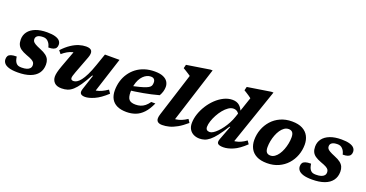

<svg xmlns="http://www.w3.org/2000/svg" viewBox="-35 -1412 3998 2099"><g transform="rotate(20 1963.5 -362.0)"><path d="M109.5 -147Q113.5 -121.5 119 -104.8Q124.5 -88 136 -74.5Q147.5 -61 162.8 -56.2Q178 -51.5 200 -51.5Q235 -51.5 258.8 -59Q282.5 -66.5 294.8 -81Q307 -95.5 307 -116.5Q307 -134 299.5 -146.8Q292 -159.5 270.2 -171.8Q248.5 -184 204.5 -199.5Q161.5 -215.5 135.8 -233.8Q110 -252 98.5 -277.2Q87 -302.5 87 -338.5Q87 -389.5 116 -428.2Q145 -467 199.8 -488.5Q254.5 -510 333 -510Q392 -510 428.2 -499.2Q464.5 -488.5 481 -469.2Q497.5 -450 497.5 -424Q497.5 -402.5 488 -387.8Q478.5 -373 457.5 -365.5Q436.5 -358 400.5 -358Q395.5 -380 387.5 -395.5Q379.5 -411 367.5 -423Q356 -435 342 -440.5Q328 -446 310 -446Q267 -446 246 -431.8Q225 -417.5 225 -392.5Q225 -378 232 -366.2Q239 -354.5 260.2 -341.8Q281.5 -329 324.5 -311.5Q368.5 -294 393.8 -274.2Q419 -254.5 429.8 -229.8Q440.5 -205 440.5 -173Q440.5 -113.5 409.8 -71.8Q379 -30 320.2 -8.5Q261.5 13 177.5 13Q113.5 13 75 1Q36.5 -11 19.8 -31.8Q3 -52.5 3 -78.5Q3 -101.5 12.2 -116.5Q21.5 -131.5 44.8 -139.2Q68 -147 109.5 -147Z M908.5 -62 965.5 -235 955 -232.5Q914 -157.5 881 -109.2Q848 -61 818 -34.2Q788 -7.5 756.8 2.8Q725.5 13 687.5 13Q630.5 13 603.2 -15.2Q576 -43.5 576 -86Q576 -107 583.2 -137.5Q590.5 -168 608.5 -217.5L696.5 -455L728 -407.5Q694 -408 665 -400.2Q636 -392.5 608.5 -376.8Q581 -361 551 -335.5L522 -371Q570.5 -422.5 616.5 -453Q662.5 -483.5 705.2 -496.8Q748 -510 786.5 -510Q839 -510 853 -483.8Q867 -457.5 847.5 -405L772.5 -207Q761 -176.5 756.5 -159.8Q752 -143 752 -133Q752 -120 760 -113.5Q768 -107 783.5 -107Q801.5 -107 822 -119Q842.5 -131 864.5 -159Q886.5 -187 910.5 -235.2Q934.5 -283.5 959.5 -356L1008.5 -497H1178L1029.5 -35.5L991 -89.5Q1023.5 -88.5 1053.2 -93.8Q1083 -99 1114.2 -113.2Q1145.5 -127.5 1181.5 -152L1207.5 -114Q1131 -43 1067.2 -15Q1003.5 13 961.5 13Q923 13 909 -4.2Q895 -21.5 908.5 -62Z M1564 -443Q1540.5 -443 1518 -432.5Q1495.5 -422 1476 -402.2Q1456.5 -382.5 1442 -354Q1427.5 -325.5 1419.2 -288.8Q1411 -252 1411 -208Q1411 -145.5 1433 -121.2Q1455 -97 1508 -97Q1539 -97 1565.5 -105.2Q1592 -113.5 1616 -132.5Q1640 -151.5 1661.5 -183H1709.5Q1676.5 -109 1636 -66Q1595.5 -23 1547.2 -5Q1499 13 1442 13Q1376 13 1331.8 -8.2Q1287.5 -29.5 1265.5 -69.8Q1243.5 -110 1243.5 -167Q1243.5 -223.5 1258.5 -274.8Q1273.5 -326 1302.8 -369Q1332 -412 1373.5 -443.8Q1415 -475.5 1468.5 -492.8Q1522 -510 1585.5 -510Q1646.5 -510 1683.5 -494Q1720.5 -478 1737.5 -451Q1754.5 -424 1754.5 -390.5Q1754.5 -365 1746.8 -338Q1739 -311 1723.5 -284.5Q1680.5 -272.5 1635.8 -262.5Q1591 -252.5 1545.5 -244.2Q1500 -236 1455.5 -229.5Q1411 -223 1369 -218L1372 -267.5Q1440.5 -282.5 1485.2 -294.2Q1530 -306 1556.2 -316.5Q1582.5 -327 1595 -338Q1607.5 -349 1611.2 -362.2Q1615 -375.5 1615 -393Q1615 -408.5 1609.2 -419.8Q1603.5 -431 1592.5 -437Q1581.5 -443 1564 -443Z M1959.5 -594.5Q1950.5 -601 1934.5 -611.5Q1918.5 -622 1900.5 -633Q1882.5 -644 1868.5 -652L1879 -694.5L2148.5 -737H2174L1952 -38.5L1912.5 -96Q1949 -92.5 1980.8 -96.8Q2012.5 -101 2043.5 -113.8Q2074.5 -126.5 2107.5 -148.5L2132.5 -110.5Q2077 -62.5 2029.2 -35.5Q1981.5 -8.5 1939.5 2.2Q1897.5 13 1858 13Q1813.5 13 1797.8 -11Q1782 -35 1799.5 -90Z M2609 -363.5Q2595 -397 2576.2 -409.8Q2557.5 -422.5 2533 -422.5Q2504 -422.5 2474.8 -402.5Q2445.5 -382.5 2419 -350Q2392.5 -317.5 2371.8 -279Q2351 -240.5 2339 -203.2Q2327 -166 2327 -137Q2327 -114 2339 -103.2Q2351 -92.5 2373 -92.5Q2390.5 -92.5 2412.8 -106.2Q2435 -120 2459.2 -144.5Q2483.5 -169 2506.8 -201Q2530 -233 2549.5 -269.8Q2569 -306.5 2582 -345L2665.5 -592Q2657 -599.5 2640.8 -610.5Q2624.5 -621.5 2607 -632.8Q2589.5 -644 2575.5 -652L2586 -694.5L2856.5 -737H2882L2642 -37.5L2609.5 -89.5Q2643 -88 2672.8 -92.8Q2702.5 -97.5 2732.5 -110.8Q2762.5 -124 2796 -148.5L2821 -112.5Q2745.5 -40.5 2683 -13.8Q2620.5 13 2569.5 13Q2521.5 13 2505.5 -3Q2489.5 -19 2505 -60L2566.5 -222H2558Q2511.5 -147 2475.2 -100.5Q2439 -54 2408.5 -29.5Q2378 -5 2349.8 4Q2321.5 13 2292 13Q2256 13 2225.2 -1.2Q2194.5 -15.5 2175.8 -44.8Q2157 -74 2157 -118Q2157 -169.5 2175.2 -224.2Q2193.5 -279 2225.5 -329.8Q2257.5 -380.5 2300 -421Q2342.5 -461.5 2391.2 -485.5Q2440 -509.5 2491 -509.5Q2541.5 -509.5 2573.5 -480.8Q2605.5 -452 2623 -393Z M3182.5 -510Q3257.5 -510 3305 -484.8Q3352.5 -459.5 3375.2 -416Q3398 -372.5 3398 -317.5Q3398 -252.5 3376 -193.2Q3354 -134 3312.2 -87.5Q3270.5 -41 3211 -14Q3151.5 13 3077 13Q3002.5 13 2954.8 -12Q2907 -37 2884.2 -80.8Q2861.5 -124.5 2861.5 -179.5Q2861.5 -244.5 2883.8 -303.8Q2906 -363 2947.5 -409.5Q2989 -456 3048.5 -483Q3108 -510 3182.5 -510ZM3084.5 -78Q3111 -78 3134.2 -94.2Q3157.5 -110.5 3176 -137.8Q3194.5 -165 3207.8 -199.5Q3221 -234 3228.2 -271Q3235.5 -308 3235.5 -343Q3235.5 -383 3220.5 -401Q3205.5 -419 3175.5 -419Q3148.5 -419 3125.2 -402.8Q3102 -386.5 3083.5 -359.2Q3065 -332 3051.8 -297.5Q3038.5 -263 3031.5 -226Q3024.5 -189 3024.5 -154Q3024.5 -114 3039.5 -96Q3054.5 -78 3084.5 -78Z M3534 -147Q3538 -121.5 3543.5 -104.8Q3549 -88 3560.5 -74.5Q3572 -61 3587.2 -56.2Q3602.5 -51.5 3624.5 -51.5Q3659.5 -51.5 3683.2 -59Q3707 -66.5 3719.2 -81Q3731.5 -95.5 3731.5 -116.5Q3731.5 -134 3724 -146.8Q3716.5 -159.5 3694.8 -171.8Q3673 -184 3629 -199.5Q3586 -215.5 3560.2 -233.8Q3534.5 -252 3523 -277.2Q3511.5 -302.5 3511.5 -338.5Q3511.5 -389.5 3540.5 -428.2Q3569.5 -467 3624.2 -488.5Q3679 -510 3757.5 -510Q3816.5 -510 3852.8 -499.2Q3889 -488.5 3905.5 -469.2Q3922 -450 3922 -424Q3922 -402.5 3912.5 -387.8Q3903 -373 3882 -365.5Q3861 -358 3825 -358Q3820 -380 3812 -395.5Q3804 -411 3792 -423Q3780.5 -435 3766.5 -440.5Q3752.5 -446 3734.5 -446Q3691.5 -446 3670.5 -431.8Q3649.5 -417.5 3649.5 -392.5Q3649.5 -378 3656.5 -366.2Q3663.5 -354.5 3684.8 -341.8Q3706 -329 3749 -311.5Q3793 -294 3818.2 -274.2Q3843.5 -254.5 3854.2 -229.8Q3865 -205 3865 -173Q3865 -113.5 3834.2 -71.8Q3803.5 -30 3744.8 -8.5Q3686 13 3602 13Q3538 13 3499.5 1Q3461 -11 3444.2 -31.8Q3427.5 -52.5 3427.5 -78.5Q3427.5 -101.5 3436.8 -116.5Q3446 -131.5 3469.2 -139.2Q3492.5 -147 3534 -147Z"/></g></svg>

Font: Newsreader 9pt
Style: Bold Italic
Weight: 700
Italic angle: -17°
Designer: Hugues Gentile
Foundry: Production Type
Version: Version 1.003